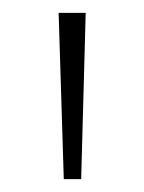

<svg xmlns="http://www.w3.org/2000/svg" viewBox="-20 -978 223 298"><path d="M79 -700 71 -958H113L106 -700Z"/></svg>

Font: Noto Sans Khmer UI ExtraLight
Style: Regular
Weight: 200
Designer: Danh Hong and the Monotype Design Team
Foundry: Monotype Imaging Inc.
Version: Version 2.002; ttfautohint (v1.8.4.7-5d5b)